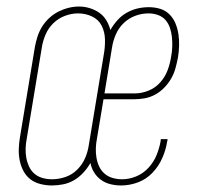

<svg xmlns="http://www.w3.org/2000/svg" viewBox="-20 -560 640 588"><path d="M139 8Q121 8 103.5 3.5Q86 -1 73 -11Q60 -21 52 -36Q44 -51 40.5 -68Q37 -85 37.5 -103Q38 -121 41 -139L87 -417Q90 -433 95 -448.5Q100 -464 109 -478.5Q118 -493 131 -505Q144 -517 159 -524.5Q174 -532 190 -536Q206 -540 222 -540Q239 -540 255 -535Q271 -530 284 -521Q297 -512 305.5 -498Q314 -484 318 -468Q327 -484 339.5 -498Q352 -512 368 -521Q384 -530 401 -534Q418 -538 436 -538Q454 -538 470.5 -533Q487 -528 499 -516Q511 -504 517.5 -488Q524 -472 526.5 -455Q529 -438 528.5 -420Q528 -402 525 -384Q522 -368 517.5 -351.5Q513 -335 504.5 -320Q496 -305 483.5 -292Q471 -279 455.5 -270.5Q440 -262 423.5 -259Q407 -256 390 -256H297L277 -136Q274 -121 273.5 -106Q273 -91 275.5 -76.5Q278 -62 284 -49.5Q290 -37 300.5 -28Q311 -19 325 -15Q339 -11 354 -11Q376 -11 397.5 -20Q419 -29 435 -46.5Q451 -64 459.5 -85Q468 -106 472 -128Q472 -130 472 -131.5Q472 -133 473 -134H493Q493 -132 493 -130.5Q493 -129 492 -127Q488 -101 477 -76Q466 -51 447 -31Q428 -11 402.5 -1.5Q377 8 351 8Q334 8 318 4Q302 0 289.5 -9Q277 -18 268.5 -31.5Q260 -45 257 -61Q248 -45 235 -31Q222 -17 206.5 -8Q191 1 173.5 4.5Q156 8 139 8ZM300 -274H394Q414 -274 435 -282.5Q456 -291 471 -308Q486 -325 493.5 -345.5Q501 -366 504 -386Q507 -401 507.5 -416.5Q508 -432 506.5 -446.5Q505 -461 500.5 -474.5Q496 -488 487 -498.5Q478 -509 464 -514Q450 -519 435 -519Q414 -519 394 -511.5Q374 -504 358.5 -489Q343 -474 334.5 -454Q326 -434 323 -414ZM139 -11Q160 -11 180.5 -18Q201 -25 216.5 -40.5Q232 -56 240.5 -75.5Q249 -95 252 -116L298 -394Q302 -416 301.5 -439Q301 -462 291.5 -481Q282 -500 262 -509.5Q242 -519 219 -519Q199 -519 179 -511.5Q159 -504 143.5 -489Q128 -474 119.5 -454Q111 -434 108 -414L62 -136Q59 -121 58.5 -106Q58 -91 60.5 -77Q63 -63 69 -50Q75 -37 85.5 -28Q96 -19 110 -15Q124 -11 139 -11Z"/></svg>

Font: Iosevka Curly Thin Extended
Style: Italic
Weight: 100
Width: 7
Italic angle: -9°
Monospace: yes
Designer: Belleve Invis
Foundry: Belleve Invis
Version: Version 11.1.0; ttfautohint (v1.8.3)